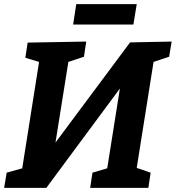

<svg xmlns="http://www.w3.org/2000/svg" viewBox="-25 -904 846 924"><path d="M-5 0 7 -73 82 -94 163 -606 97 -626 108 -699 390 -704 379 -631 304 -606 242 -218 601 -700 801 -704 789 -631 714 -606 633 -96 700 -73 689 0H409L420 -73L491 -94L552 -478L198 0ZM633 -884 617 -786H327L342 -884Z"/></svg>

Font: Bitter
Style: Bold Italic
Weight: 700
Italic angle: -9°
Designer: Sol Matas, and Bitter project Authors
Foundry: Sol Matas
Version: Version 2.001